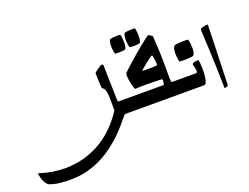

<svg xmlns="http://www.w3.org/2000/svg" viewBox="-978 -1125 2475 1909"><g transform="rotate(-20 260.0 -170.5)"><path d="M-812 257Q-743 280 -675 291.5Q-607 303 -541 303Q-344 303 -175.5 211Q-7 119 116 -69Q116 -93 116 -105Q116 -117 116 -135Q116 -164 116 -187.5Q116 -211 115 -223Q112 -265 105.5 -283.5Q99 -302 91.5 -308.5Q84 -315 78.5 -320Q73 -325 72 -340Q71 -370 69.5 -408Q68 -446 67 -483Q81 -497 99.5 -509.5Q118 -522 134 -534Q142 -541 151 -541Q160 -541 168 -533Q171 -353 177 -158Q177 -148 180 -144Q183 -140 196 -140H297V0H207Q200 0 180.5 23Q161 46 129 84.5Q97 123 51.5 168.5Q6 214 -53 259.5Q-112 305 -184.5 343.5Q-257 382 -342.5 405Q-428 428 -528 428Q-583 428 -636.5 422.5Q-690 417 -742 399Q-767 390 -787 350.5Q-807 311 -812 257Z M517 -344Q528 -343 547 -343Q566 -343 582 -343Q604 -343 619.5 -343.5Q635 -344 652 -345Q663 -346 667 -348Q671 -350 671 -360Q671 -372 668 -395Q665 -418 661.5 -437Q658 -456 653 -456Q648 -456 624.5 -439.5Q601 -423 571 -398.5Q541 -374 514 -349Q508 -344 517 -344ZM754 -140Q797 -140 812.5 -140Q828 -140 835 -140V0H257V-140H658Q663 -140 667.5 -147.5Q672 -155 672 -193Q672 -200 660 -200Q623 -202 598.5 -202.5Q574 -203 554.5 -203.5Q535 -204 512 -204Q480 -204 452.5 -203.5Q425 -203 382 -201Q374 -218 366.5 -247.5Q359 -277 354.5 -308Q350 -339 350 -360Q350 -375 357 -381Q385 -409 426 -445.5Q467 -482 510.5 -519.5Q554 -557 593 -588.5Q632 -620 657.5 -639.5Q683 -659 687 -659Q691 -659 700.5 -653Q710 -647 719.5 -639.5Q729 -632 729 -627Q734 -557 737.5 -478Q741 -399 741 -326Q741 -256 741 -218Q741 -180 742 -163.5Q743 -147 746 -143.5Q749 -140 754 -140ZM327 -753Q359 -759 397 -759Q405 -759 412.5 -759Q420 -759 428 -758Q434 -742 436.5 -718Q439 -694 439 -673Q439 -646 434.5 -625Q430 -604 420 -602Q404 -598 386 -597Q368 -596 349 -596Q341 -596 332.5 -596.5Q324 -597 316 -598Q310 -614 307 -636.5Q304 -659 304 -681Q304 -709 309.5 -730.5Q315 -752 327 -753ZM486 -763Q518 -769 555 -769Q563 -769 570.5 -769Q578 -769 586 -768Q592 -752 594.5 -728Q597 -704 597 -683Q597 -656 592.5 -635Q588 -614 578 -612Q562 -608 544 -607Q526 -606 507 -606Q499 -606 490.5 -606.5Q482 -607 474 -608Q468 -624 465 -646.5Q462 -669 462 -691Q462 -719 467.5 -740.5Q473 -762 486 -763Z M1017 -246Q1028 -251 1044 -253.5Q1060 -256 1073 -256Q1077 -239 1079.5 -213Q1082 -187 1082 -152Q1082 -115 1078 -80Q1074 -45 1065 -22.5Q1056 0 1040 0H795V-140H1007Q1014 -140 1016.5 -146.5Q1019 -153 1019 -163Q1019 -182 1012 -205Q1005 -228 1005 -234Q1005 -241 1017 -246ZM904 -474Q914 -479 942 -481Q970 -483 998 -483Q1012 -483 1024 -483Q1036 -483 1046 -481Q1052 -463 1055 -437.5Q1058 -412 1058 -388Q1058 -327 1037 -313Q1030 -308 1001.5 -305.5Q973 -303 942 -303Q928 -303 915 -303.5Q902 -304 891 -305Q885 -323 882 -347.5Q879 -372 879 -396Q879 -427 885.5 -448Q892 -469 904 -474Z M1281 -556Q1279 -443 1275 -328.5Q1271 -214 1267.5 -111Q1264 -8 1262 74Q1262 87 1247.5 91.5Q1233 96 1222 96Q1220 -17 1216.5 -119Q1213 -221 1209 -321Q1205 -421 1199 -526Q1199 -527 1199 -527.5Q1199 -528 1199 -529Q1199 -536 1209 -542Q1222 -548 1241.5 -552Q1261 -556 1281 -556Z"/></g></svg>

Font: Alkalami
Style: Regular
Weight: 400
Designer: Becca Hirsbrunner Spalinger
Foundry: SIL International
Version: Version 2.000